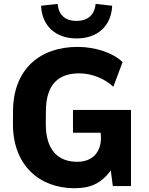

<svg xmlns="http://www.w3.org/2000/svg" viewBox="-20 -976 783 1007"><path d="M571.8 0H667V-399.4H362.8V-279.8H507.8C519.5 -188.5 472.7 -127.4 385.3 -127.4C285.6 -127.4 219.7 -187.5 220.2 -326.7L220.7 -393.6C221.7 -533.2 285.6 -591.3 396.5 -591.3C460.4 -591.3 531.7 -563 574.2 -520.5L623 -650.4C574.2 -698.2 481.4 -730 386.7 -730C187.5 -730 49.3 -611.3 48.3 -393.6L47.9 -326.7C46.9 -109.4 187 11.2 370.6 11.2C456.1 11.2 511.2 -15.1 561 -81.5ZM381.8 -774.4C491.7 -774.4 563.5 -839.4 568.4 -945.8L481.4 -955.6C476.6 -897.9 439.9 -866.2 380.9 -866.2C322.3 -866.2 287.1 -897.9 282.2 -955.6L195.3 -945.8C200.2 -839.4 272 -774.4 381.8 -774.4Z"/></svg>

Font: Winston ExtraBold
Style: Regular
Weight: 800
Designer: Vernon Adams, Kim Jin-seong, David Berlow, Cristiano Sobral
Foundry: The Winston Project Authors
Version: Version 3.004